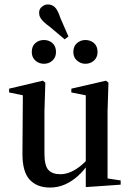

<svg xmlns="http://www.w3.org/2000/svg" viewBox="-20 -831 589 864"><path d="M205 13Q147 13 114 -22Q81 -57 81 -138L83 -426L108 -397L21 -415V-432L173 -468L184 -459L180 -330V-141Q180 -86 197.5 -66.5Q215 -47 252 -47Q272 -47 293 -55Q314 -63 335.5 -79Q357 -95 378 -118L383 -90H375Q356 -62 330 -38.5Q304 -15 272.5 -1Q241 13 205 13ZM366 11V-86V-89V-402L301 -415V-432L457 -468L468 -459L464 -330V-28L523 -19V0ZM178 -544Q155 -544 139 -558.5Q123 -573 123 -597Q123 -623 139 -637Q155 -651 178 -651Q200 -651 216 -637Q232 -623 232 -597Q232 -573 216 -558.5Q200 -544 178 -544ZM271 -654 207 -708Q188 -722 177 -732.5Q166 -743 161 -752.5Q156 -762 156 -774Q156 -791 169 -801Q182 -811 195 -811Q214 -811 227 -798.5Q240 -786 253 -747L288 -667ZM364 -544Q343 -544 326.5 -558.5Q310 -573 310 -597Q310 -623 326.5 -637Q343 -651 364 -651Q387 -651 403 -637Q419 -623 419 -597Q419 -573 403 -558.5Q387 -544 364 -544Z"/></svg>

Font: Source Serif 4 60pt SemiBold
Style: Regular
Weight: 600
Version: Version 4.004;hotconv 1.0.116;makeotfexe 2.5.65601